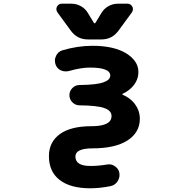

<svg xmlns="http://www.w3.org/2000/svg" viewBox="-20 -806 1040 1033"><path d="M465.8 207Q358.4 207 300.8 162.1Q243.2 117.2 243.2 34.2Q243.2 -42 302.7 -85Q361.3 -127 471.7 -127Q543.9 -127 568.4 -151.4Q580.1 -163.1 580.1 -181.6Q580.1 -210 543.9 -223.6Q506.8 -238.3 408.2 -239.3Q385.7 -239.3 369.6 -255.4Q353.5 -271.5 353.5 -293.9Q353.5 -316.4 369.6 -332.5Q385.7 -348.6 408.2 -348.6Q500 -349.6 537.1 -363.3Q573.2 -376 573.2 -399.4Q573.2 -442.4 463.9 -442.4Q415 -442.4 350.6 -423.8Q341.8 -421.9 333 -421.9Q319.3 -421.9 306.6 -427.7Q285.2 -438.5 278.3 -460.9Q275.4 -470.7 275.4 -480.5Q275.4 -493.2 282.2 -506.8Q293 -528.3 315.4 -535.2Q397.5 -559.6 477.5 -559.6Q591.8 -559.6 658.2 -519.5Q724.6 -478.5 724.6 -418.9Q724.6 -373 690.4 -336.9Q669.9 -315.4 640.6 -301.8Q638.7 -300.8 638.7 -298.8Q638.7 -296.9 640.6 -295.9Q669.9 -284.2 694.3 -259.8Q732.4 -218.8 732.4 -167Q732.4 -92.8 665 -49.8Q598.6 -7.8 477.5 -7.8Q430.7 -7.8 407.2 3.9Q385.7 14.6 385.7 36.1Q385.7 86.9 465.8 86.9Q467.8 86.9 468.8 86.9Q509.8 86.9 556.6 79.1Q561.5 78.1 566.4 78.1Q584 78.1 598.6 88.9Q618.2 101.6 622.1 124Q623 129.9 623 135.7Q623 153.3 612.3 169.9Q598.6 190.4 575.2 195.3Q517.6 207 465.8 207ZM453.1 -593.8Q395.5 -593.8 361.3 -640.6L289.1 -739.3Q283.2 -748 283.2 -756.8Q283.2 -762.7 286.1 -769.5Q294.9 -786.1 312.5 -786.1H364.3Q391.6 -786.1 415 -772.9Q438.5 -759.8 452.1 -737.3L485.4 -682.6Q486.3 -680.7 489.3 -680.7Q492.2 -680.7 493.2 -682.6L526.4 -737.3Q540 -759.8 563.5 -772.9Q586.9 -786.1 614.3 -786.1H666Q683.6 -786.1 692.4 -769.5Q695.3 -762.7 695.3 -756.8Q695.3 -748 689.5 -739.3L617.2 -640.6Q583 -593.8 525.4 -593.8Z"/></svg>

Font: Rounded Mgen+ 2m bold
Style: Bold
Weight: 700
Designer: [Source Han Sans]
Ryoko NISHIZUKA  (kana & ideographs); Paul D. Hunt (Latin, Greek & Cyrillic); Wenlong ZHANG  (bopomofo
Version: Version 1.059.20150602